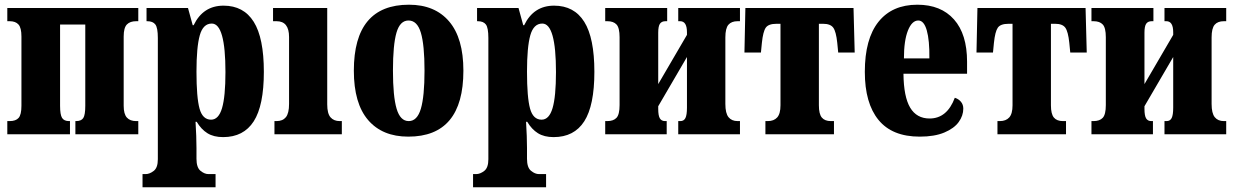

<svg xmlns="http://www.w3.org/2000/svg" viewBox="-20 -570 5235 815"><path d="M11 -56H21Q47 -56 59 -69.5Q71 -83 71 -121V-415Q71 -452 58.5 -466Q46 -480 21 -480H11V-536H567V-480H558Q532 -480 518.5 -466Q505 -452 505 -415V-121Q505 -86 518.5 -71Q532 -56 558 -56H567V0H300V-56H303Q325 -56 333.5 -69Q342 -82 342 -121V-466H235V-121Q235 -83 243.5 -69.5Q252 -56 273 -56H277V0H11Z M585 169H598Q615 169 632.5 155.5Q650 142 650 106V-409Q650 -452 639.5 -466Q629 -480 605 -480H602V-536H778L798 -463H802Q842 -546 929 -546Q1014 -546 1057 -477.5Q1100 -409 1100 -265Q1100 -122 1057 -55Q1014 12 927 12Q887 12 860.5 -4.5Q834 -21 815 -53H810Q814 11 814 58V104Q814 141 831 155Q848 169 865 169H895V225H585ZM937 -264Q937 -470 879 -470Q842 -470 828 -420Q814 -370 814 -266Q814 -156 827 -109Q840 -62 876 -62Q908 -62 922.5 -111Q937 -160 937 -264Z M1145 -56H1154Q1180 -56 1193.5 -72.5Q1207 -89 1207 -129V-413Q1207 -480 1154 -480H1139V-536H1369V-127Q1369 -88 1383 -72Q1397 -56 1422 -56H1431V0H1145Z M1482 -270Q1482 -550 1716 -550Q1826 -550 1886.5 -479Q1947 -408 1947 -270Q1947 10 1713 10Q1603 10 1542.5 -60.5Q1482 -131 1482 -270ZM1782 -270Q1782 -379 1766.5 -431Q1751 -483 1714 -483Q1678 -483 1663 -431.5Q1648 -380 1648 -270Q1648 -161 1663.5 -108.5Q1679 -56 1715 -56Q1751 -56 1766.5 -108.5Q1782 -161 1782 -270Z M1988 169H2001Q2018 169 2035.5 155.5Q2053 142 2053 106V-409Q2053 -452 2042.5 -466Q2032 -480 2008 -480H2005V-536H2181L2201 -463H2205Q2245 -546 2332 -546Q2417 -546 2460 -477.5Q2503 -409 2503 -265Q2503 -122 2460 -55Q2417 12 2330 12Q2290 12 2263.5 -4.5Q2237 -21 2218 -53H2213Q2217 11 2217 58V104Q2217 141 2234 155Q2251 169 2268 169H2298V225H1988ZM2340 -264Q2340 -470 2282 -470Q2245 -470 2231 -420Q2217 -370 2217 -266Q2217 -156 2230 -109Q2243 -62 2279 -62Q2311 -62 2325.5 -111Q2340 -160 2340 -264Z M2549 -56H2558Q2584 -56 2597 -70Q2610 -84 2610 -124V-412Q2610 -452 2597 -466Q2584 -480 2558 -480H2549V-536H2812V-480H2805Q2789 -480 2781.5 -469.5Q2774 -459 2774 -431V-213L2896 -422V-433Q2896 -480 2867 -480H2859V-536H3121V-480H3111Q3085 -480 3072 -465Q3059 -450 3059 -411V-129Q3059 -89 3072.5 -72.5Q3086 -56 3111 -56H3121V0H2859V-56H2868Q2883 -56 2889.5 -69Q2896 -82 2896 -113V-328L2774 -119V-108Q2774 -79 2781 -67.5Q2788 -56 2803 -56H2810V0H2549Z M3229 -56H3239Q3265 -56 3279 -71.5Q3293 -87 3293 -123V-469H3276Q3242 -469 3230.5 -452.5Q3219 -436 3214 -388L3210 -347H3140L3144 -536H3603L3608 -347H3538L3534 -388Q3529 -436 3517 -452.5Q3505 -469 3474 -469H3456V-123Q3456 -86 3468.5 -71Q3481 -56 3507 -56H3520V0H3229Z M3651 -265Q3651 -405 3709 -477.5Q3767 -550 3874 -550Q3974 -550 4029.5 -487.5Q4085 -425 4085 -308V-257H3815Q3816 -159 3843.5 -113Q3871 -67 3926 -67Q4000 -67 4033 -155Q4049 -150 4059 -138Q4069 -126 4069 -109Q4069 -79 4049.5 -52Q4030 -25 3988.5 -7.5Q3947 10 3884 10Q3767 10 3709 -61Q3651 -132 3651 -265ZM3925 -322Q3926 -399 3914 -441Q3902 -483 3878 -483Q3851 -483 3834 -440.5Q3817 -398 3817 -322Z M4214 -56H4224Q4250 -56 4264 -71.5Q4278 -87 4278 -123V-469H4261Q4227 -469 4215.5 -452.5Q4204 -436 4199 -388L4195 -347H4125L4129 -536H4588L4593 -347H4523L4519 -388Q4514 -436 4502 -452.5Q4490 -469 4459 -469H4441V-123Q4441 -86 4453.5 -71Q4466 -56 4492 -56H4505V0H4214Z M4613 -56H4622Q4648 -56 4661 -70Q4674 -84 4674 -124V-412Q4674 -452 4661 -466Q4648 -480 4622 -480H4613V-536H4876V-480H4869Q4853 -480 4845.5 -469.5Q4838 -459 4838 -431V-213L4960 -422V-433Q4960 -480 4931 -480H4923V-536H5185V-480H5175Q5149 -480 5136 -465Q5123 -450 5123 -411V-129Q5123 -89 5136.5 -72.5Q5150 -56 5175 -56H5185V0H4923V-56H4932Q4947 -56 4953.5 -69Q4960 -82 4960 -113V-328L4838 -119V-108Q4838 -79 4845 -67.5Q4852 -56 4867 -56H4874V0H4613Z"/></svg>

Font: Noto Serif CondBlack
Style: Regular
Weight: 900
Width: 3
Designer: Monotype Design Team
Foundry: Monotype Imaging Inc.
Version: Version 1.001